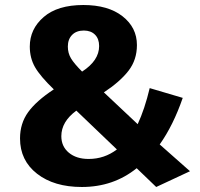

<svg xmlns="http://www.w3.org/2000/svg" viewBox="-20 -730 800 767"><path d="M313 -710Q412 -710 469.5 -665Q527 -620 527 -550Q527 -491 493.5 -447.5Q460 -404 395 -361L530 -234Q558 -294 578 -378L710 -339Q672 -229 618 -153L739 -46L604 17L526 -58Q433 17 307 17Q196 17 128 -36Q60 -89 60 -177Q60 -237 92.5 -282Q125 -327 195 -373Q141 -425 120 -461.5Q99 -498 99 -544Q99 -614 154.5 -662Q210 -710 313 -710ZM315 -608Q285 -608 268 -590.5Q251 -573 251 -544Q251 -518 263.5 -497Q276 -476 308 -444Q376 -488 376 -546Q376 -575 359.5 -591.5Q343 -608 315 -608ZM285 -288Q225 -244 225 -186Q225 -145 255 -120Q285 -95 334 -95Q397 -95 447 -133Z"/></svg>

Font: FiraGO
Style: Bold
Weight: 700
Designer: bBox Type
Foundry: bBox Type GmbH
Version: Version 1.001;PS 001.001;hotconv 1.0.88;makeotf.lib2.5.64775